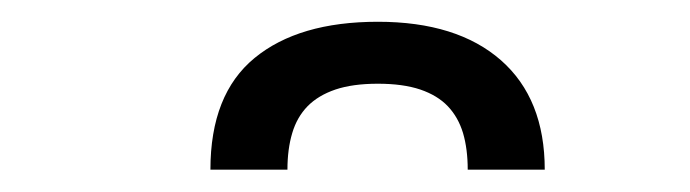

<svg xmlns="http://www.w3.org/2000/svg" viewBox="-20 -924 618 172"><path d="M318.5 -904.5Q389.5 -904.5 428.8 -870Q468 -835.5 468 -772H399Q399 -790.5 394.8 -804.8Q390.5 -819 381.2 -828.8Q372 -838.5 356.5 -843.8Q341 -849 318.5 -849Q296 -849 280.5 -843.8Q265 -838.5 255.5 -828.8Q246 -819 241.8 -804.8Q237.5 -790.5 237.5 -772H168.5Q168.5 -839.5 208 -872Q247.5 -904.5 318.5 -904.5Z"/></svg>

Font: Lato
Style: Regular
Weight: 400
Designer: Lukasz Dziedzic with Adam Twardoch and Botio Nikoltchev
Foundry: tyPoland Lukasz Dziedzic
Version: Version 2.015; 2015-08-06; http://www.latofonts.com/